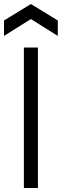

<svg xmlns="http://www.w3.org/2000/svg" viewBox="-37 -937 308 957"><path d="M82 0V-700H152V0ZM-17 -758V-835L117 -917L251 -835V-758L117 -842Z"/></svg>

Font: Host Grotesk Light Light
Style: Regular
Weight: 300
Version: Version 1.003